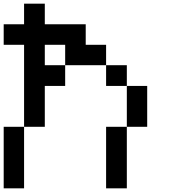

<svg xmlns="http://www.w3.org/2000/svg" viewBox="-20 -1020 929 1040"><path d="M0 0Q0 -83 0 -333Q27.3 -333 110.4 -333Q110.4 -250 110.4 0Q83 0 0 0ZM554.7 0Q554.7 -83 554.7 -333Q583 -333 667 -333Q667 -250 667 0Q638.7 0 554.7 0ZM667 -333Q667 -388.7 667 -554.7Q694.3 -554.7 777.3 -554.7Q777.3 -500 777.3 -333Q750 -333 667 -333ZM554.7 -554.7Q554.7 -583 554.7 -667Q583 -667 667 -667Q667 -638.7 667 -554.7Q638.7 -554.7 554.7 -554.7ZM110.4 -333Q110.4 -444.3 110.4 -777.3Q83 -777.3 0 -777.3Q0 -805.7 0 -888.7Q27.3 -888.7 110.4 -888.7Q110.4 -917 110.4 -1000Q138.7 -1000 222.7 -1000Q222.7 -972.7 222.7 -888.7Q277.3 -888.7 444.3 -888.7Q444.3 -861.3 444.3 -777.3Q471.7 -777.3 554.7 -777.3Q554.7 -750 554.7 -667Q500 -667 333 -667Q333 -694.3 333 -777.3Q305.7 -777.3 222.7 -777.3Q222.7 -750 222.7 -667Q250 -667 333 -667Q333 -638.7 333 -554.7Q305.7 -554.7 222.7 -554.7Q222.7 -500 222.7 -333Q194.3 -333 110.4 -333Z"/></svg>

Font: Ingsat TST_CRD
Style: Regular
Weight: 300
Designer: Tofik Waleny
Version: 1.0